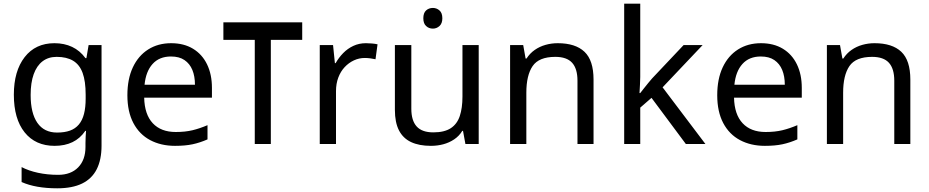

<svg xmlns="http://www.w3.org/2000/svg" viewBox="-20 -780 5032 1040"><path d="M275 -546Q328 -546 370.5 -526Q413 -506 443 -465H448L460 -536H530V9Q530 85 504 136.5Q478 188 425 214Q372 240 290 240Q232 240 183.5 231.5Q135 223 97 206V125Q135 145 186 156Q237 167 295 167Q364 167 403.5 126.5Q443 86 443 16V-5Q443 -17 444 -39.5Q445 -62 446 -71H442Q414 -30 372.5 -10Q331 10 276 10Q172 10 113.5 -63Q55 -136 55 -267Q55 -395 113.5 -470.5Q172 -546 275 -546ZM287 -472Q242 -472 210.5 -448Q179 -424 162.5 -378Q146 -332 146 -266Q146 -167 182.5 -114.5Q219 -62 289 -62Q330 -62 359 -72.5Q388 -83 407 -105.5Q426 -128 435 -163Q444 -198 444 -246V-267Q444 -340 427.5 -385Q411 -430 376 -451Q341 -472 287 -472Z M907 -546Q976 -546 1025.5 -516Q1075 -486 1101.5 -431.5Q1128 -377 1128 -304V-251H761Q763 -160 807.5 -112.5Q852 -65 932 -65Q983 -65 1022.5 -74.5Q1062 -84 1104 -102V-25Q1063 -7 1023 1.5Q983 10 928 10Q852 10 793.5 -21Q735 -52 702.5 -113.5Q670 -175 670 -264Q670 -352 699.5 -415Q729 -478 782.5 -512Q836 -546 907 -546ZM906 -474Q843 -474 806.5 -433.5Q770 -393 763 -321H1036Q1036 -367 1022 -401Q1008 -435 979.5 -454.5Q951 -474 906 -474Z M1617 -659V-564H1447V0H1360V-564H1190V-659Z M1962 -546Q1977 -546 1994.5 -544.5Q2012 -543 2025 -540L2014 -459Q2001 -462 1985.5 -464Q1970 -466 1956 -466Q1925 -466 1897 -453Q1869 -440 1847 -416.5Q1825 -393 1812.5 -360Q1800 -327 1800 -286V0H1712V-536H1784L1794 -438H1798Q1815 -468 1839 -492.5Q1863 -517 1894 -531.5Q1925 -546 1962 -546Z M2325 -737Q2345 -737 2360.5 -723.5Q2376 -710 2376 -681Q2376 -653 2360.5 -639Q2345 -625 2325 -625Q2303 -625 2288 -639Q2273 -653 2273 -681Q2273 -710 2288 -723.5Q2303 -737 2325 -737ZM2573 -536V0H2501L2488 -71H2484Q2467 -43 2440 -25Q2413 -7 2381 1.5Q2349 10 2314 10Q2250 10 2206.5 -10.5Q2163 -31 2141 -74Q2119 -117 2119 -185V-536H2208V-191Q2208 -127 2237 -95Q2266 -63 2327 -63Q2387 -63 2421.5 -85.5Q2456 -108 2470.5 -151.5Q2485 -195 2485 -257V-536Z M3001 -546Q3097 -546 3146 -499.5Q3195 -453 3195 -349V0H3108V-343Q3108 -408 3079 -440Q3050 -472 2988 -472Q2899 -472 2865 -422Q2831 -372 2831 -278V0H2743V-536H2814L2827 -463H2832Q2850 -491 2876.5 -509.5Q2903 -528 2935 -537Q2967 -546 3001 -546Z M3448 -363Q3448 -347 3446.5 -321Q3445 -295 3444 -276H3448Q3454 -284 3466 -299Q3478 -314 3490.5 -329.5Q3503 -345 3512 -355L3683 -536H3786L3569 -307L3801 0H3695L3509 -250L3448 -197V0H3361V-760H3448Z M4102 -546Q4171 -546 4220.5 -516Q4270 -486 4296.5 -431.5Q4323 -377 4323 -304V-251H3956Q3958 -160 4002.5 -112.5Q4047 -65 4127 -65Q4178 -65 4217.5 -74.5Q4257 -84 4299 -102V-25Q4258 -7 4218 1.5Q4178 10 4123 10Q4047 10 3988.5 -21Q3930 -52 3897.5 -113.5Q3865 -175 3865 -264Q3865 -352 3894.5 -415Q3924 -478 3977.5 -512Q4031 -546 4102 -546ZM4101 -474Q4038 -474 4001.5 -433.5Q3965 -393 3958 -321H4231Q4231 -367 4217 -401Q4203 -435 4174.5 -454.5Q4146 -474 4101 -474Z M4717 -546Q4813 -546 4862 -499.5Q4911 -453 4911 -349V0H4824V-343Q4824 -408 4795 -440Q4766 -472 4704 -472Q4615 -472 4581 -422Q4547 -372 4547 -278V0H4459V-536H4530L4543 -463H4548Q4566 -491 4592.5 -509.5Q4619 -528 4651 -537Q4683 -546 4717 -546Z"/></svg>

Font: utamil05
Style: Book
Weight: 400
Designer: Jelle Bosma - Monotype Design Team
Foundry: Monotype Imaging Inc.
Version: Version 2.003